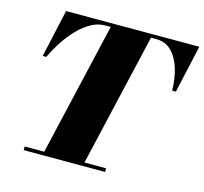

<svg xmlns="http://www.w3.org/2000/svg" viewBox="-107 -870 1054 991"><g transform="rotate(15 419.5 -375.0)"><path d="M201.5 0 375.5 -750H590.5L416.5 0ZM101.5 0V-19.5H536.5V0ZM70.5 -495 127 -750H839L782 -495H762Q761.5 -558.5 745 -612Q728.5 -665.5 696.2 -698Q664 -730.5 615.5 -730.5H340.5Q304 -730.5 268.8 -711.5Q233.5 -692.5 201 -659.8Q168.5 -627 140.2 -584.8Q112 -542.5 89.5 -495Z"/></g></svg>

Font: Bodoni Moda 11pt Black
Style: Italic
Weight: 900
Italic angle: -13°
Designer: Owen Earl
Foundry: indestructible type
Version: Version 2.004